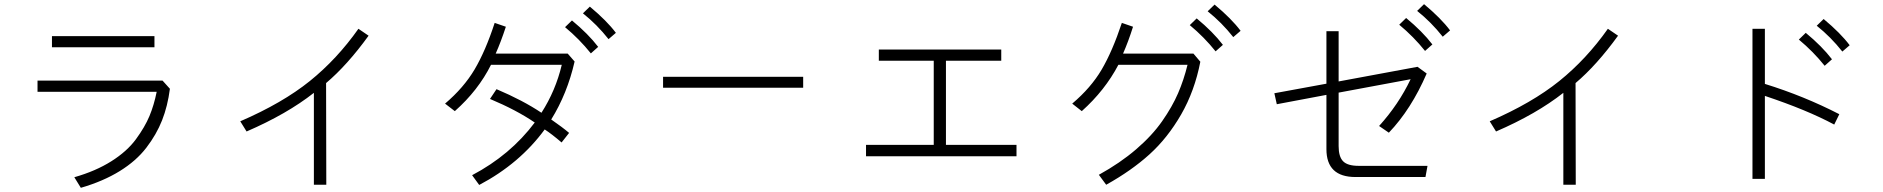

<svg xmlns="http://www.w3.org/2000/svg" viewBox="-20 -855 9040 922"><path d="M229.5 -627.9V-681.6H721.7V-627.9ZM160.2 -414.1V-467.8H760.7L795.9 -428.7Q785.2 -345.7 758.3 -277.3Q731.4 -209 682.6 -145.5Q633.8 -82 554.7 -33.2Q475.6 15.6 368.2 46.9L336.9 -3.9Q439.5 -33.2 514.6 -80.6Q589.8 -127.9 632.8 -186.5Q675.8 -245.1 697.8 -297.9Q719.7 -350.6 732.4 -414.1Z M1133.8 -272.5Q1336.9 -360.4 1467.8 -465.8Q1598.6 -571.3 1701.2 -716.8L1750 -683.6Q1647.5 -542 1545.9 -456.1L1546.9 32.2H1487.3V-409.2Q1358.4 -307.6 1164.1 -223.6Z M2333 -379.9 2364.3 -426.8Q2491.2 -373 2580.1 -313.5Q2648.4 -419.9 2677.7 -543.9H2337.9Q2276.4 -420.9 2164.1 -321.3L2117.2 -357.4Q2207 -433.6 2259.3 -522Q2311.5 -610.4 2355.5 -745.1L2409.2 -726.6Q2384.8 -652.3 2360.4 -597.7H2706.1L2739.3 -559.6Q2704.1 -405.3 2627 -281.2Q2680.7 -244.1 2712.9 -216.8L2676.8 -170.9Q2628.9 -211.9 2595.7 -233.4Q2475.6 -69.3 2281.2 33.2L2247.1 -13.7Q2430.7 -110.4 2547.9 -266.6Q2460.9 -326.2 2333 -379.9ZM2779.3 -791 2812.5 -823.2Q2894.5 -754.9 2937.5 -697.3L2902.3 -667Q2846.7 -737.3 2779.3 -791ZM2693.4 -724.6 2726.6 -756.8Q2804.7 -692.4 2852.5 -629.9L2817.4 -598.6Q2762.7 -667 2693.4 -724.6Z M3164.1 -433.6V-486.3H3836.9V-433.6Z M4138.7 -104.5V-159.2H4463.9V-563.5H4200.2V-617.2H4788.1V-563.5H4522.5V-159.2H4861.3V-104.5Z M5128.9 -357.4Q5218.8 -433.6 5270 -520.5Q5321.3 -607.4 5367.2 -745.1L5420.9 -726.6Q5398.4 -655.3 5373 -597.7H5710.9L5744.1 -558.6Q5716.8 -418 5651.9 -305.2Q5586.9 -192.4 5500 -113.8Q5413.1 -35.2 5292 32.2L5256.8 -15.6Q5359.4 -72.3 5436 -138.2Q5512.7 -204.1 5561 -273.4Q5609.4 -342.8 5637.2 -407.2Q5665 -471.7 5682.6 -543.9H5350.6Q5286.1 -420.9 5174.8 -321.3ZM5779.3 -800.8 5812.5 -833Q5894.5 -764.6 5937.5 -707L5902.3 -676.8Q5846.7 -747.1 5779.3 -800.8ZM5693.4 -734.4 5726.6 -766.6Q5804.7 -702.1 5852.5 -639.6L5817.4 -608.4Q5762.7 -676.8 5693.4 -734.4Z M6408.2 -410.2V-153.3Q6408.2 -102.5 6429.7 -80.6Q6451.2 -58.6 6503.9 -58.6H6835L6825.2 -4.9H6489.3Q6349.6 -4.9 6349.6 -138.7V-399.4L6111.3 -354.5L6099.6 -407.2L6349.6 -453.1V-705.1H6408.2V-463.9L6787.1 -534.2L6831.1 -502Q6756.8 -330.1 6649.4 -217.8L6602.5 -250Q6696.3 -353.5 6753.9 -474.6ZM6785.2 -802.7 6818.4 -835Q6900.4 -766.6 6943.4 -709L6908.2 -678.7Q6852.5 -749 6785.2 -802.7ZM6699.2 -736.3 6732.4 -768.6Q6810.5 -704.1 6858.4 -641.6L6823.2 -610.4Q6768.6 -678.7 6699.2 -736.3Z M7133.8 -272.5Q7336.9 -360.4 7467.8 -465.8Q7598.6 -571.3 7701.2 -716.8L7750 -683.6Q7647.5 -542 7545.9 -456.1L7546.9 32.2H7487.3V-409.2Q7358.4 -307.6 7164.1 -223.6Z M8395.5 3.9V-716.8H8455.1V-452.1Q8643.6 -393.6 8812.5 -306.6L8788.1 -256.8Q8657.2 -327.1 8455.1 -394.5V3.9ZM8704.1 -731.4 8737.3 -763.7Q8819.3 -695.3 8862.3 -637.7L8827.1 -607.4Q8771.5 -677.7 8704.1 -731.4ZM8618.2 -665 8651.4 -697.3Q8729.5 -632.8 8777.3 -570.3L8742.2 -539.1Q8687.5 -607.4 8618.2 -665Z"/></svg>

Font: Gothic A1 Light
Style: Regular
Weight: 300
Version: Version 2.50